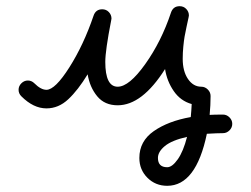

<svg xmlns="http://www.w3.org/2000/svg" viewBox="-20 -350 810 620"><path d="M490 160Q490 190 520 190Q536 190 554 164.5Q572 139 584 92Q535 103 512.5 121.5Q490 140 490 160ZM560 -330Q573 -330 581.5 -321Q590 -312 590 -300Q590 -299 589.5 -297Q589 -295 589 -294Q587 -285 582.5 -264Q578 -243 576 -231.5Q574 -220 572 -200Q570 -180 570 -160Q570 -120 587 -95Q604 -70 630 -70Q642 -70 651 -61Q660 -52 660 -40Q660 -11 657 21Q671 20 700 20Q712 20 721 29Q730 38 730 50Q730 62 721 71Q712 80 700 80Q682 80 648 82Q613 250 520 250Q482 250 456 224Q430 198 430 160Q430 106 476.5 73.5Q523 41 596 28Q598 8 599 -14Q563 -24 541 -56Q519 -88 513 -127Q439 -10 360 -10Q318 -10 294 -39Q270 -68 263 -110Q232 -59 200.5 -29.5Q169 0 130 0Q88 0 49 -39Q40 -48 40 -60Q40 -72 49 -81Q58 -90 70 -90Q82 -90 91 -81Q112 -60 130 -60Q158 -60 204 -132.5Q250 -205 282 -299Q289 -320 310 -320Q323 -320 331.5 -311Q340 -302 340 -290Q340 -289 339.5 -287Q339 -285 339 -284Q320 -187 320 -150Q320 -70 360 -70Q397 -70 449 -143Q501 -216 532 -309Q539 -330 560 -330Z"/></svg>

Font: Pecita
Style: Book
Weight: 400
Width: 7
Version: Version 4.3